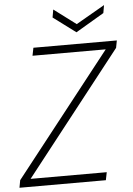

<svg xmlns="http://www.w3.org/2000/svg" viewBox="-62 -928 674 972"><g transform="rotate(-5 275.0 -442.0)"><path d="M-3 0 4 -38 493 -660H121L129 -700H553L546 -663L57 -40H444L436 0ZM504 -884 497 -844 353 -759 239 -844 246 -884 358 -800Z"/></g></svg>

Font: DM Sans 10pt ExtraLight
Style: Italic
Weight: 250
Italic angle: -10°
Version: Version 4.004;gftools[0.9.30]